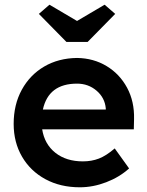

<svg xmlns="http://www.w3.org/2000/svg" viewBox="-20 -785 626 815"><path d="M319 10Q236 10 172.5 -24.5Q109 -59 73.5 -120Q38 -181 38 -259Q38 -341 72.5 -404Q107 -467 167.5 -502.5Q228 -538 307 -539Q377 -538 432.5 -504.5Q488 -471 519.5 -412.5Q551 -354 549 -279L548 -236H159Q169 -173 215 -136.5Q261 -100 332 -100Q369 -100 400 -112Q431 -124 467 -155L528 -70Q487 -33 431 -11.5Q375 10 319 10ZM307 -430Q186 -430 162 -320H429V-325Q425 -370 390 -400Q355 -430 307 -430ZM262 -607 145 -726 190 -765 307 -696 424 -765 469 -726 352 -607Z"/></svg>

Font: Lexend Deca Medium
Style: Regular
Weight: 500
Designer: Bonnie Shaver-Troup, Thomas Jockin
Foundry: Lexend
Version: Version 1.008; ttfautohint (v1.8.4.7-5d5b)